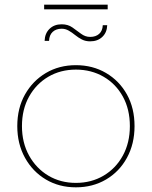

<svg xmlns="http://www.w3.org/2000/svg" viewBox="-20 -799 650 822"><path d="M305 3Q233 3 176.5 -30.5Q120 -64 87 -123.5Q54 -183 54 -259Q54 -336 87 -394.5Q120 -453 176.5 -486.5Q233 -520 305 -520Q377 -520 434 -486.5Q491 -453 523.5 -394.5Q556 -336 556 -259Q556 -183 523.5 -123.5Q491 -64 434 -30.5Q377 3 305 3ZM305 -16Q371 -16 423.5 -47Q476 -78 506 -133Q536 -188 536 -259Q536 -331 506 -385.5Q476 -440 423.5 -470.5Q371 -501 305 -501Q239 -501 187 -470.5Q135 -440 104.5 -385.5Q74 -331 74 -259Q74 -188 104.5 -133Q135 -78 187 -47Q239 -16 305 -16ZM366 -622Q346 -622 330.5 -630Q315 -638 301.5 -649Q288 -660 274 -668Q260 -676 244 -676Q220 -676 205.5 -662.5Q191 -649 190 -624H171Q172 -656 192 -675.5Q212 -695 244 -695Q271 -695 290 -681.5Q309 -668 327 -654.5Q345 -641 366 -641Q390 -641 404.5 -654Q419 -667 420 -691H439Q438 -660 418 -641Q398 -622 366 -622ZM169 -759V-779H441V-759Z"/></svg>

Font: Montserrat Thin
Style: Regular
Weight: 100
Designer: Julieta Ulanovsky
Foundry: Julieta Ulanovsky
Version: Version 9.000